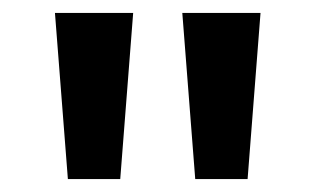

<svg xmlns="http://www.w3.org/2000/svg" viewBox="-20 -906 488 297"><path d="M85 -629H166L186 -886H65ZM282 -629H363L383 -886H262Z"/></svg>

Font: Noto Sans Kannada UI SemiBold
Style: Regular
Weight: 600
Designer: Jelle Bosma - Monotype Design Team
Foundry: Monotype Imaging Inc.
Version: Version 2.005